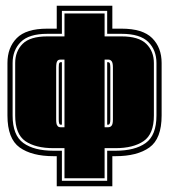

<svg xmlns="http://www.w3.org/2000/svg" viewBox="-20 -614 590 670"><path d="M178 36V-69H167Q91 -69 48.5 -99.5Q6 -130 6 -211V-394Q6 -448 38.5 -481Q71 -514 145 -514H178V-594H372V-514H404Q478 -514 511 -481Q544 -448 544 -394V-211Q544 -130 501.5 -99.5Q459 -69 383 -69H372V36ZM196 17H354V-88H383Q451 -88 488.5 -115Q526 -142 526 -211V-394Q526 -439 497.5 -467.5Q469 -496 404 -496H354V-576H196V-496H145Q81 -496 52.5 -467.5Q24 -439 24 -394V-211Q24 -142 61.5 -115Q99 -88 167 -88H196ZM205 8V-97H167Q104 -97 68.5 -121.5Q33 -146 33 -211V-394Q33 -435 59 -461Q85 -487 145 -487H205V-567H345V-487H404Q464 -487 490.5 -461Q517 -435 517 -394V-211Q517 -146 481 -121.5Q445 -97 383 -97H345V8ZM191 -170H205V-406H191Q183 -406 180 -401Q176 -396 176 -379V-197Q176 -180 180 -176Q183 -170 191 -170ZM345 -170H358Q365 -170 369.5 -175.5Q374 -181 374 -197V-379Q374 -395 369.5 -400.5Q365 -406 358 -406H345ZM191 -179Q185 -179 185 -197V-379Q185 -391 187 -394Q189 -397 191 -397H196V-179ZM354 -179V-397H358Q360 -397 363 -394Q365 -388 365 -379V-197Q365 -179 358 -179Z"/></svg>

Font: Alumni Sans Collegiate One SC
Style: Regular
Weight: 400
Designer: Robert E. Leuschke
Foundry: Robert E. Leuschke
Version: Version 1.100